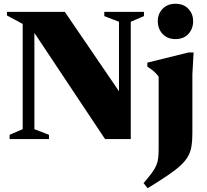

<svg xmlns="http://www.w3.org/2000/svg" viewBox="-20 -738 1096 1019"><path d="M100.5 -52.5V-611L17 -656V-675H324L659 -184L611.5 -171V-622.5L533.5 -652.5V-675H744V-652.5L674 -622.5V0H537.5L135.5 -604L162.5 -620.5V-52.5L240 -22.5V0H31V-22.5ZM911 -530.5Q869 -530.5 843.2 -557.5Q817.5 -584.5 817.5 -625.5Q817.5 -665 843.2 -691.5Q869 -718 911 -718Q954 -718 979.5 -691.5Q1005 -665 1005 -625.5Q1005 -584.5 979.5 -557.5Q954 -530.5 911 -530.5ZM822 -331Q814 -342 805 -351.2Q796 -360.5 785.2 -368.5Q774.5 -376.5 762 -384.5V-405.5L980 -459.5H1007.5L1001 -344V-30Q1001 8 996.5 36.8Q992 65.5 979 89.8Q966 114 940 138.5Q914 163 871 192.2Q828 221.5 763.5 261L742 234Q770 201.5 786.2 179.2Q802.5 157 810 138.5Q817.5 120 819.8 99.5Q822 79 822 49.5Z"/></svg>

Font: Newsreader 24pt ExtraBold
Style: Regular
Weight: 800
Designer: Hugues Gentile
Foundry: Production Type
Version: Version 1.003